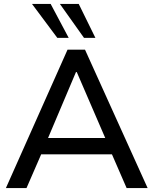

<svg xmlns="http://www.w3.org/2000/svg" viewBox="-20 -958 782 978"><path d="M10 0 324 -705H413L732 0H625L538 -200L582 -172H155L202 -200L115 0ZM367 -591 215 -232 191 -255H546L526 -232L371 -591ZM408 -765 285 -938H381L466 -765ZM272 -765 143 -938H238L330 -765Z"/></svg>

Font: Mulish ExtraLight SemiBold
Style: Regular
Weight: 600
Version: Version 3.603